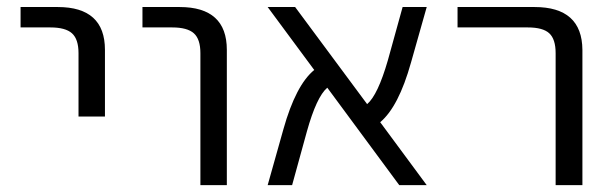

<svg xmlns="http://www.w3.org/2000/svg" viewBox="-20 -540 1788 560"><path d="M40 -460V-519.5H148.4Q286.1 -519.5 286.1 -394.5V-200.2H209V-384.8Q209 -425.8 189.9 -442.9Q170.9 -460 127 -460Z M395.5 -460V-519.5H503.9Q641.6 -519.5 641.6 -394.5V0H564.5V-384.8Q564.5 -425.8 545.4 -442.9Q526.4 -460 482.4 -460Z M1224.6 0H1144.5L934.6 -284.2Q903.3 -257.8 875 -156.2L832 0H760.7L806.6 -163.1Q842.8 -292 896.5 -335.9L760.7 -519.5H840.8L1050.8 -236.3Q1082 -262.7 1111.3 -364.3L1154.3 -519.5H1224.6L1178.7 -357.4Q1142.6 -228.5 1088.9 -183.6Z M1314.5 -460V-519.5H1539.1Q1677.7 -519.5 1678.7 -394.5V0H1600.6V-384.8Q1600.6 -425.8 1582 -442.9Q1563.5 -460 1519.5 -460Z"/></svg>

Font: Gen Shin Gothic Normal
Style: Regular
Weight: 300
Designer: [Source Han Sans]
Ryoko NISHIZUKA  (kana & ideographs); Paul D. Hunt (Latin, Greek & Cyrillic); Wenlong ZHANG  (bopomofo
Version: Version 1.002.20150607